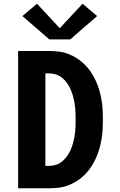

<svg xmlns="http://www.w3.org/2000/svg" viewBox="-20 -1008 640 1028"><path d="M77 0V-735H241Q267 -735 293.5 -732Q320 -729 345 -719.5Q370 -710 392.5 -695.5Q415 -681 434 -662Q453 -643 467.5 -621Q482 -599 493 -575Q504 -551 511.5 -525.5Q519 -500 523.5 -473.5Q528 -447 529.5 -420.5Q531 -394 531 -368Q531 -341 529.5 -314.5Q528 -288 523.5 -261.5Q519 -235 511.5 -209.5Q504 -184 493 -160Q482 -136 467.5 -114Q453 -92 434 -73Q415 -54 392.5 -39.5Q370 -25 345 -15.5Q320 -6 293.5 -3Q267 0 241 0ZM223 -120H241Q257 -120 272.5 -123.5Q288 -127 301.5 -135.5Q315 -144 326 -156Q337 -168 345.5 -181.5Q354 -195 360 -210Q366 -225 370.5 -240.5Q375 -256 378 -272Q381 -288 382.5 -303.5Q384 -319 384.5 -335Q385 -351 385 -368Q385 -384 384.5 -400Q384 -416 382.5 -431.5Q381 -447 378 -463Q375 -479 370.5 -494.5Q366 -510 360 -525Q354 -540 345.5 -553.5Q337 -567 326 -579Q315 -591 301.5 -599.5Q288 -608 272.5 -611.5Q257 -615 241 -615H223ZM244 -797 100 -922 178 -988 300 -857 422 -988 500 -922 356 -797Z"/></svg>

Font: Iosevka SS04 Heavy Extended
Style: Regular
Weight: 900
Width: 7
Monospace: yes
Designer: Belleve Invis
Foundry: Belleve Invis
Version: Version 19.0.0; ttfautohint (v1.8.4)